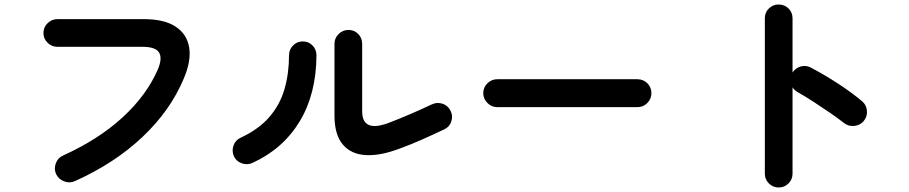

<svg xmlns="http://www.w3.org/2000/svg" viewBox="-20 -790 4040 853"><path d="M312 15Q289 25 264.5 15.5Q240 6 229 -17Q219 -40 228 -64.5Q237 -89 260 -99Q417 -170 524 -268Q631 -366 681 -481Q702 -530 687 -556Q672 -582 613 -582H235Q210 -582 191.5 -600Q173 -618 173 -643Q173 -669 191.5 -687Q210 -705 235 -705H619Q710 -705 760.5 -671.5Q811 -638 820.5 -578.5Q830 -519 796 -440Q737 -299 613.5 -182Q490 -65 312 15Z M1756 -130Q1669 -97 1604 -101Q1539 -105 1502.5 -148.5Q1466 -192 1466 -277V-595Q1466 -621 1484.5 -639Q1503 -657 1528 -657Q1554 -657 1571.5 -639Q1589 -621 1589 -595V-296Q1589 -201 1704 -243Q1749 -260 1802.5 -283Q1856 -306 1898 -326Q1921 -337 1945 -329.5Q1969 -322 1981 -299Q1993 -277 1985.5 -252Q1978 -227 1955 -216Q1909 -194 1856 -170.5Q1803 -147 1756 -130ZM1101 -66Q1078 -56 1054 -64.5Q1030 -73 1019 -96Q1009 -119 1017.5 -143.5Q1026 -168 1049 -178Q1130 -216 1177 -270.5Q1224 -325 1244 -394.5Q1264 -464 1264 -544Q1264 -570 1282 -588Q1300 -606 1325 -606Q1351 -606 1368.5 -588Q1386 -570 1386 -544Q1385 -372 1311 -250Q1237 -128 1101 -66Z M2189 -314Q2164 -314 2145.5 -332.5Q2127 -351 2127 -376Q2127 -402 2145.5 -420Q2164 -438 2189 -438H2812Q2838 -438 2856 -420Q2874 -402 2874 -376Q2874 -351 2856 -332.5Q2838 -314 2812 -314Z M3439 43Q3414 43 3396 25Q3378 7 3378 -18V-709Q3378 -735 3396 -752.5Q3414 -770 3439 -770Q3465 -770 3483 -752.5Q3501 -735 3501 -709V-468Q3514 -488 3537 -494.5Q3560 -501 3582 -490Q3641 -459 3702.5 -419Q3764 -379 3809 -341Q3829 -325 3831.5 -298.5Q3834 -272 3817 -252Q3801 -233 3775 -230.5Q3749 -228 3729 -244Q3701 -266 3664.5 -291Q3628 -316 3591.5 -339.5Q3555 -363 3525 -380Q3509 -389 3501 -402V-18Q3501 7 3483 25Q3465 43 3439 43Z"/></svg>

Font: Zen Maru Gothic
Style: Bold
Weight: 700
Designer: Yoshimichi Ohira
Foundry: Positype
Version: Version 1.001